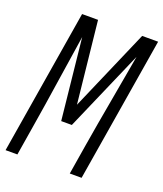

<svg xmlns="http://www.w3.org/2000/svg" viewBox="-136 -825 780 916"><g transform="rotate(20 254.0 -367.5)"><path d="M1 0 122 -735H203L247 -320L427 -735H508L387 0H327L351 -147Q371 -268 393 -389.5Q415 -511 436 -632L257 -221H203L160 -632Q141 -511 123 -389.5Q105 -268 85 -147L61 0Z"/></g></svg>

Font: Iosevka Term Curly Lt Obl
Style: Regular
Weight: 300
Italic angle: -9°
Designer: Belleve Invis
Foundry: Belleve Invis
Version: Version 32.3.0